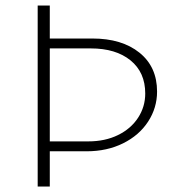

<svg xmlns="http://www.w3.org/2000/svg" viewBox="-20 -678 637 698"><path d="M551 -345Q551 -286 518.5 -236Q486 -186 427.5 -157Q369 -128 295 -128H161V0H117V-658H161V-538H316Q423 -538 487 -486.5Q551 -435 551 -345ZM508 -338Q508 -415 454.5 -458.5Q401 -502 310 -502H161V-164H301Q362 -164 409 -187Q456 -210 482 -250Q508 -290 508 -338Z"/></svg>

Font: Ysabeau SC Light
Style: Regular
Weight: 300
Designer: Christian Thalmann (Catharsis Fonts)
Version: Version 0.003